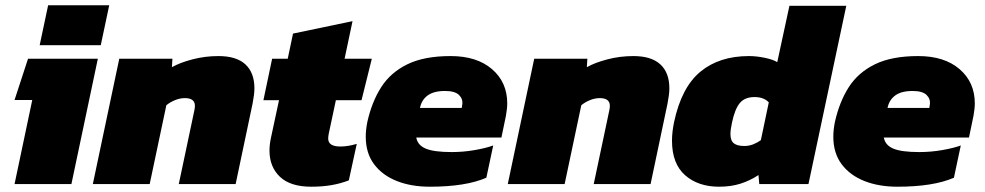

<svg xmlns="http://www.w3.org/2000/svg" viewBox="-20 -696 3724 726"><path d="M130 -525 162 -676H393L361 -525ZM35 0 102 -318H35L86 -474H350L250 0Z M331 0 431 -474H632L630 -442Q660 -459 707.5 -471.5Q755 -484 806 -484Q874 -484 908 -452.5Q942 -421 942 -362Q942 -349 940 -334.5Q938 -320 935 -304L871 0H656L715 -279Q716 -284 716.5 -288Q717 -292 717 -296Q717 -325 679 -325Q660 -325 641 -317Q622 -309 609 -298L546 0Z M1157 10Q1078 10 1038.5 -27.5Q999 -65 999 -127Q999 -150 1005 -177L1035 -317H976L1009 -474H1068L1088 -569L1313 -616L1283 -474H1386L1347 -317H1250L1223 -190Q1222 -185 1221.5 -180.5Q1221 -176 1221 -172Q1221 -142 1267 -142Q1296 -142 1329 -152L1299 -14Q1268 -2 1233.5 4Q1199 10 1157 10Z M1605 10Q1535 10 1480.5 -11.5Q1426 -33 1394.5 -75Q1363 -117 1363 -179Q1363 -205 1369 -235Q1386 -311 1421.5 -366.5Q1457 -422 1520.5 -453Q1584 -484 1684 -484Q1783 -484 1840.5 -434.5Q1898 -385 1898 -305Q1898 -294 1896.5 -282Q1895 -270 1893 -258L1876 -176H1554Q1559 -147 1590 -134Q1621 -121 1688 -121Q1732 -121 1775 -128.5Q1818 -136 1845 -146L1819 -24Q1741 10 1605 10ZM1568 -288H1726L1728 -301Q1731 -322 1715.5 -337Q1700 -352 1663 -352Q1620 -352 1597 -335Q1574 -318 1568 -288Z M1900 0 2000 -474H2201L2199 -442Q2229 -459 2276.5 -471.5Q2324 -484 2375 -484Q2443 -484 2477 -452.5Q2511 -421 2511 -362Q2511 -349 2509 -334.5Q2507 -320 2504 -304L2440 0H2225L2284 -279Q2285 -284 2285.5 -288Q2286 -292 2286 -296Q2286 -325 2248 -325Q2229 -325 2210 -317Q2191 -309 2178 -298L2115 0Z M2699 10Q2620 10 2570.5 -33.5Q2521 -77 2521 -164Q2521 -181 2523 -198.5Q2525 -216 2529 -235Q2557 -366 2628.5 -425Q2700 -484 2812 -484Q2840 -484 2871.5 -477.5Q2903 -471 2919 -461L2965 -674H3180L3037 0H2851L2848 -34Q2816 -13 2780 -1.5Q2744 10 2699 10ZM2794 -144Q2812 -144 2827.5 -150Q2843 -156 2857 -166L2887 -309Q2868 -329 2833 -329Q2797 -329 2778 -307Q2759 -285 2748 -233Q2742 -206 2742 -189Q2742 -164 2755 -154Q2768 -144 2794 -144Z M3373 10Q3303 10 3248.5 -11.5Q3194 -33 3162.5 -75Q3131 -117 3131 -179Q3131 -205 3137 -235Q3154 -311 3189.5 -366.5Q3225 -422 3288.5 -453Q3352 -484 3452 -484Q3551 -484 3608.5 -434.5Q3666 -385 3666 -305Q3666 -294 3664.5 -282Q3663 -270 3661 -258L3644 -176H3322Q3327 -147 3358 -134Q3389 -121 3456 -121Q3500 -121 3543 -128.5Q3586 -136 3613 -146L3587 -24Q3509 10 3373 10ZM3336 -288H3494L3496 -301Q3499 -322 3483.5 -337Q3468 -352 3431 -352Q3388 -352 3365 -335Q3342 -318 3336 -288Z"/></svg>

Font: Kanit ExtraBold
Style: Italic
Weight: 800
Italic angle: -12°
Designer: Katatrad Team
Foundry: CadsonDemak
Version: Version 2.000; ttfautohint (v1.8.3)